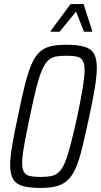

<svg xmlns="http://www.w3.org/2000/svg" viewBox="-20 -916 496 944"><path d="M180 8Q126 8 93 -1Q60 -10 45 -34.5Q30 -59 30 -103Q30 -143 40 -202Q50 -261 68 -344Q86 -433 101.5 -495Q117 -557 133.5 -596.5Q150 -636 172.5 -658Q195 -680 227.5 -688Q260 -696 306 -696Q360 -696 393.5 -686.5Q427 -677 441.5 -653Q456 -629 456 -584Q456 -544 446.5 -485.5Q437 -427 419 -344Q400 -255 385 -193Q370 -131 353 -91.5Q336 -52 313 -30.5Q290 -9 258 -0.5Q226 8 180 8ZM179 -46Q209 -46 230.5 -50Q252 -54 268.5 -69Q285 -84 298.5 -115.5Q312 -147 326.5 -202.5Q341 -258 360 -344Q378 -430 387 -485Q396 -540 396 -571Q396 -604 386 -619Q376 -634 356.5 -638Q337 -642 306 -642Q276 -642 254.5 -638Q233 -634 217 -619Q201 -604 187 -572.5Q173 -541 159 -485.5Q145 -430 127 -344Q115 -287 106.5 -243Q98 -199 93.5 -168Q89 -137 89 -116Q89 -83 99 -68.5Q109 -54 129 -50Q149 -46 179 -46ZM229 -760 230 -765 327 -896H391L433 -765L432 -760H393L354 -859L273 -760Z"/></svg>

Font: Saira Condensed Light
Style: Italic
Weight: 300
Width: 3
Italic angle: -12°
Designer: Hector Gatti with collaboration of the Omnibus-Type team
Foundry: Omnibus-Type
Version: Version 1.101